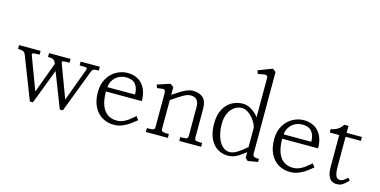

<svg xmlns="http://www.w3.org/2000/svg" viewBox="-75 -1149 3070 1552"><g transform="rotate(15 1460.0 -373.0)"><path d="M270.5 -381V-413H450.5V-381Q414 -381 401.5 -379Q389 -377 389 -370Q389 -367 390 -363Q391 -359 393 -354.5L494 -84.5L592.5 -351.5Q595 -357.5 596.2 -362.5Q597.5 -367.5 597.5 -371.5Q597.5 -376 592.8 -378Q588 -380 572.8 -380.5Q557.5 -381 535 -381V-413H695.5V-381Q670 -381 659 -378.8Q648 -376.5 643.5 -370.5Q639 -364.5 633 -349L498 5H472.5L335 -349Q329.5 -363 321.8 -369.8Q314 -376.5 302.5 -378.8Q291 -381 270.5 -381ZM20 -381V-413H200V-381Q163.5 -381 151 -379Q138.5 -377 138.5 -370Q138.5 -365 142.5 -354.5L243.5 -84.5L342 -351.5L382.5 -349L247.5 5H222L84.5 -349Q76.5 -369.5 63.2 -375.2Q50 -381 20 -381Z M733 -211.5Q733 -278.5 761.5 -326.5Q790 -374.5 834.8 -398.8Q879.5 -423 927 -423Q978 -423 1016 -400.8Q1054 -378.5 1074.8 -335.5Q1095.5 -292.5 1095.5 -232.5H795Q795 -162 812.8 -116.5Q830.5 -71 862.5 -49.5Q894.5 -28 938 -28Q965.5 -28 989.5 -37.8Q1013.5 -47.5 1034 -62.5Q1054.5 -77.5 1085.5 -104L1107 -76Q1072 -47 1046.2 -29.5Q1020.5 -12 990 -0.5Q959.5 11 924.5 11Q870.5 11 827 -14.5Q783.5 -40 758.2 -90.2Q733 -140.5 733 -211.5ZM924.5 -385.5Q889 -385.5 860.5 -369.5Q832 -353.5 815.5 -326.8Q799 -300 797.5 -269.5H1028.5Q1029 -322.5 1004 -354Q979 -385.5 924.5 -385.5Z M1535 -61V-302Q1535 -379.5 1464.5 -379.5Q1440.5 -379.5 1407.2 -360.8Q1374 -342 1308.5 -297V-341Q1349 -368.5 1374.5 -384Q1400 -399.5 1425.5 -410Q1451 -420.5 1473.5 -420.5Q1527.5 -420.5 1558.8 -393Q1590 -365.5 1590 -299.5V-61Q1590 -47 1594.5 -41.2Q1599 -35.5 1611.5 -33.8Q1624 -32 1654 -32V0H1471V-32Q1501 -32 1513.5 -33.8Q1526 -35.5 1530.5 -41.2Q1535 -47 1535 -61ZM1256.5 -58V-340Q1256.5 -359 1251.2 -365.8Q1246 -372.5 1233 -372Q1220 -371.5 1187 -366L1177 -393L1284 -428L1311.5 -408V-61Q1311.5 -47 1316 -41.2Q1320.5 -35.5 1333 -33.8Q1345.5 -32 1375.5 -32V0H1191V-32Q1218 -32 1231.2 -33.5Q1244.5 -35 1250.5 -40.5Q1256.5 -46 1256.5 -58Z M1706.5 -209Q1706.5 -282 1732.8 -330.2Q1759 -378.5 1801.2 -401.2Q1843.5 -424 1892.5 -424Q1921.5 -424 1949 -410.2Q1976.5 -396.5 1996.8 -377.8Q2017 -359 2025 -344.5V-670Q2025 -686.5 2019.2 -692.2Q2013.5 -698 1997.8 -696.5Q1982 -695 1944 -687L1934 -715L2051 -760L2078.5 -740V-60.5Q2078.5 -45 2083 -38Q2087.5 -31 2097.8 -28.8Q2108 -26.5 2130.5 -26.5V0L2046.5 13.5L2025 -7V-54.5Q1989 -26.5 1967.5 -13Q1946 0.5 1925.5 7Q1905 13.5 1879 13.5Q1833 13.5 1794 -9.8Q1755 -33 1730.8 -82.8Q1706.5 -132.5 1706.5 -209ZM2025 -97V-257Q2020 -284 1999.5 -315Q1979 -346 1950.5 -367.2Q1922 -388.5 1893 -388.5Q1860.5 -388.5 1831.5 -369.2Q1802.5 -350 1784.8 -312.5Q1767 -275 1767 -223.5Q1767 -163.5 1782.2 -116.8Q1797.5 -70 1824.5 -44Q1851.5 -18 1886 -18Q1914.5 -18 1949.8 -40Q1985 -62 2025 -97Z M2208 -211.5Q2208 -278.5 2236.5 -326.5Q2265 -374.5 2309.8 -398.8Q2354.5 -423 2402 -423Q2453 -423 2491 -400.8Q2529 -378.5 2549.8 -335.5Q2570.5 -292.5 2570.5 -232.5H2270Q2270 -162 2287.8 -116.5Q2305.5 -71 2337.5 -49.5Q2369.5 -28 2413 -28Q2440.5 -28 2464.5 -37.8Q2488.5 -47.5 2509 -62.5Q2529.5 -77.5 2560.5 -104L2582 -76Q2547 -47 2521.2 -29.5Q2495.5 -12 2465 -0.5Q2434.5 11 2399.5 11Q2345.5 11 2302 -14.5Q2258.5 -40 2233.2 -90.2Q2208 -140.5 2208 -211.5ZM2399.5 -385.5Q2364 -385.5 2335.5 -369.5Q2307 -353.5 2290.5 -326.8Q2274 -300 2272.5 -269.5H2503.5Q2504 -322.5 2479 -354Q2454 -385.5 2399.5 -385.5Z M2707.5 -114V-380.5H2628.5V-409Q2696.5 -420.5 2725 -471.5H2761V-413H2889V-380.5H2761V-131Q2761 -94 2766 -72Q2771 -50 2781.5 -40.5Q2792 -31 2808.5 -31Q2821.5 -31 2834.5 -39.5Q2847.5 -48 2869 -67L2885 -46Q2853.5 -14 2834.5 -3Q2815.5 8 2789.5 8Q2767 8 2749 -2Q2731 -12 2719.2 -39Q2707.5 -66 2707.5 -114Z"/></g></svg>

Font: Didactic
Style: Regular
Weight: 400
Designer: Tyler Finck
Foundry: Etcetera Type Co
Version: Version 3.007;FEAKit 1.0